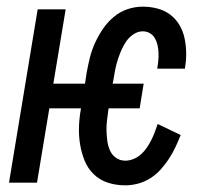

<svg xmlns="http://www.w3.org/2000/svg" viewBox="-20 -548 640 576"><path d="M356 8Q328 8 303.5 0Q279 -8 261 -25.5Q243 -43 233.5 -67Q224 -91 220 -116.5Q216 -142 217 -169Q218 -196 223 -223H128L91 0H7L93 -520H177L140 -297H235L240 -330Q244 -352 249.5 -374.5Q255 -397 265 -419Q275 -441 288.5 -461Q302 -481 321 -497Q340 -513 362.5 -520.5Q385 -528 408 -528Q431 -528 452 -522.5Q473 -517 490 -504.5Q507 -492 518 -473.5Q529 -455 533.5 -434Q538 -413 538.5 -390.5Q539 -368 535 -345Q535 -345 535 -344Q535 -343 535 -342H452Q452 -343 452 -343.5Q452 -344 452 -344Q454 -356 455 -367.5Q456 -379 455.5 -390.5Q455 -402 452.5 -413Q450 -424 444.5 -433.5Q439 -443 429.5 -448.5Q420 -454 408 -454Q394 -454 381 -445.5Q368 -437 359.5 -425Q351 -413 345 -399.5Q339 -386 334.5 -372.5Q330 -359 327 -345.5Q324 -332 322 -318L318 -297H411L399 -223H306L305 -218Q303 -202 301 -186.5Q299 -171 299.5 -155.5Q300 -140 302 -125Q304 -110 310 -96.5Q316 -83 328 -74.5Q340 -66 356 -66Q368 -66 380.5 -71Q393 -76 403 -85Q413 -94 420.5 -105Q428 -116 434 -128Q440 -140 444.5 -152Q449 -164 453 -176L522 -143Q515 -125 506.5 -107Q498 -89 487 -72Q476 -55 462 -39.5Q448 -24 430.5 -13Q413 -2 393.5 3Q374 8 356 8Z"/></svg>

Font: Iosevka SS04 Extended
Style: Italic
Weight: 400
Width: 7
Italic angle: -9°
Monospace: yes
Designer: Belleve Invis
Foundry: Belleve Invis
Version: Version 19.0.0; ttfautohint (v1.8.4)